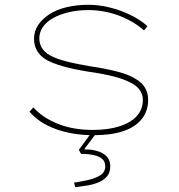

<svg xmlns="http://www.w3.org/2000/svg" viewBox="-20 -554 748 801"><path d="M371 10Q283 10 213 -15.5Q143 -41 103 -88L119 -106Q159 -62 222.5 -37Q286 -12 365 -12Q417 -12 456 -21Q495 -30 521.5 -46Q548 -62 562 -85Q576 -108 576 -136Q576 -184 525 -209Q500 -223 456 -234.5Q412 -246 349 -255Q286 -265 241 -278Q196 -291 171 -306Q147 -321 134.5 -342.5Q122 -364 122 -392Q122 -424 139 -449.5Q156 -475 186 -494.5Q216 -514 258 -524Q300 -534 350 -534Q392 -534 437 -523Q482 -512 523.5 -492Q565 -472 595 -445L581 -427Q553 -452 514.5 -472Q476 -492 433.5 -502Q391 -512 350 -512Q305 -512 267 -503Q229 -494 201.5 -478.5Q174 -463 159 -441.5Q144 -420 144 -394Q144 -372 154.5 -354.5Q165 -337 187 -324Q211 -310 252.5 -299Q294 -288 353 -278Q421 -268 469 -255.5Q517 -243 544 -226Q572 -210 585 -188Q598 -166 598 -137Q598 -91 571.5 -57.5Q545 -24 494.5 -7Q444 10 371 10ZM294 227 289 208Q322 203 351.5 196Q381 189 400 176Q419 163 419 140Q419 121 407.5 110Q396 99 373 93.5Q350 88 318 88L309 71L361 0H383L331 69Q381 69 410.5 87Q440 105 440 139Q440 167 426 182.5Q412 198 390.5 207Q369 216 343 220Q317 224 294 227Z"/></svg>

Font: Lexend Peta Thin
Style: Regular
Weight: 250
Version: Version 1.007